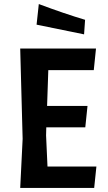

<svg xmlns="http://www.w3.org/2000/svg" viewBox="-20 -930 532 950"><path d="M80 0 92 -243 80 -690H455L444 -583H219L213 -406H413L402 -300H209L208 -260L215 -106H457L446 0ZM161 -808 172 -910Q300 -862 401 -832L396 -760Z"/></svg>

Font: Acme
Style: Regular
Weight: 400
Designer: Juan Pablo del Peral
Foundry: Juan Pablo del Peral
Version: Version 1.002